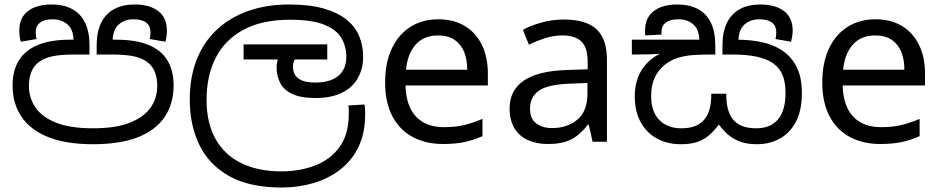

<svg xmlns="http://www.w3.org/2000/svg" viewBox="-20 -632 4195 856"><path d="M394 11Q274 11 194.5 -21Q115 -53 75.5 -112Q36 -171 36 -251Q36 -317 64 -362.5Q92 -408 149 -431.5Q206 -455 292 -455H315L308 -452Q307 -501 280.5 -523.5Q254 -546 215 -546Q178 -546 158.5 -531Q139 -516 139 -487Q139 -482 140.5 -472.5Q142 -463 143 -458L73 -446Q69 -458 67.5 -470.5Q66 -483 66 -496Q66 -553 104.5 -582.5Q143 -612 210 -612Q264 -612 302 -591.5Q340 -571 359.5 -530.5Q379 -490 379 -430V-389H314Q247 -389 209 -380Q171 -371 148 -351Q129 -335 119 -309.5Q109 -284 109 -249Q109 -196 138 -153Q167 -110 230 -85Q293 -60 395 -60Q496 -60 559 -85Q622 -110 651.5 -152.5Q681 -195 681 -249Q681 -284 671 -309.5Q661 -335 642 -351Q619 -371 581 -380Q543 -389 475 -389H411V-430Q411 -490 431 -530.5Q451 -571 489 -591.5Q527 -612 581 -612Q647 -612 685.5 -582.5Q724 -553 724 -496Q724 -483 722.5 -470.5Q721 -458 718 -446L647 -458Q649 -463 650 -472.5Q651 -482 651 -487Q651 -516 632 -531Q613 -546 575 -546Q536 -546 510 -523.5Q484 -501 482 -452L478 -455H498Q586 -455 642.5 -431.5Q699 -408 726.5 -362.5Q754 -317 754 -251Q754 -170 714.5 -111Q675 -52 595.5 -20.5Q516 11 394 11Z M1236 204Q1094 204 1003.5 154Q913 104 869.5 15.5Q826 -73 826 -189Q826 -287 856.5 -365Q887 -443 945 -498Q1003 -553 1085 -582.5Q1167 -612 1270 -612Q1360 -612 1423 -594Q1486 -576 1525 -544.5Q1564 -513 1581.5 -470.5Q1599 -428 1599 -379Q1599 -326 1575.5 -284Q1552 -242 1504.5 -218.5Q1457 -195 1386 -195Q1321 -195 1283 -213Q1245 -231 1229 -262.5Q1213 -294 1213 -333Q1213 -349 1218 -365.5Q1223 -382 1230 -396L1273 -374L1231 -367H1066V-434H1439V-367H1258L1319 -398Q1303 -383 1294.5 -367.5Q1286 -352 1286 -334Q1286 -316 1294.5 -300Q1303 -284 1324.5 -274Q1346 -264 1385 -264Q1453 -264 1488.5 -294Q1524 -324 1524 -378Q1524 -426 1501.5 -463.5Q1479 -501 1424 -522.5Q1369 -544 1273 -544Q1149 -544 1066 -499.5Q983 -455 942 -375Q901 -295 901 -187Q901 -83 941.5 -11.5Q982 60 1057 96Q1132 132 1234 132Q1317 132 1385.5 105.5Q1454 79 1494.5 22.5Q1535 -34 1535 -124Q1535 -129 1535 -141Q1535 -153 1533 -162L1605 -166Q1607 -155 1607.5 -144.5Q1608 -134 1608 -123Q1608 -38 1578 23.5Q1548 85 1495.5 125Q1443 165 1376.5 184.5Q1310 204 1236 204Z M1934 -546Q2003 -546 2052.5 -516Q2102 -486 2128.5 -431.5Q2155 -377 2155 -304V-251H1788Q1790 -160 1834.5 -112.5Q1879 -65 1959 -65Q2010 -65 2049.5 -74.5Q2089 -84 2131 -102V-25Q2090 -7 2050 1.5Q2010 10 1955 10Q1879 10 1820.5 -21Q1762 -52 1729.5 -113.5Q1697 -175 1697 -264Q1697 -352 1726.5 -415Q1756 -478 1809.5 -512Q1863 -546 1934 -546ZM1933 -474Q1870 -474 1833.5 -433.5Q1797 -393 1790 -321H2063Q2063 -367 2049 -401Q2035 -435 2006.5 -454.5Q1978 -474 1933 -474Z M2494 -545Q2592 -545 2639 -502Q2686 -459 2686 -365V0H2622L2605 -76H2601Q2578 -47 2553.5 -27.5Q2529 -8 2497.5 1Q2466 10 2421 10Q2373 10 2334.5 -7Q2296 -24 2274 -59.5Q2252 -95 2252 -149Q2252 -229 2315 -272.5Q2378 -316 2509 -320L2600 -323V-355Q2600 -422 2571 -448Q2542 -474 2489 -474Q2447 -474 2409 -461.5Q2371 -449 2338 -433L2311 -499Q2346 -518 2394 -531.5Q2442 -545 2494 -545ZM2520 -259Q2420 -255 2381.5 -227Q2343 -199 2343 -148Q2343 -103 2370.5 -82Q2398 -61 2441 -61Q2509 -61 2554 -98.5Q2599 -136 2599 -214V-262Z M3355 11Q3310 11 3278.5 -1Q3247 -13 3224.5 -33Q3202 -53 3185 -77Q3165 -50 3142.5 -30Q3120 -10 3090 0.5Q3060 11 3015 11Q2956 11 2909.5 -14Q2863 -39 2836.5 -87Q2810 -135 2810 -204Q2810 -246 2823.5 -284.5Q2837 -323 2868.5 -354.5Q2900 -386 2952 -406L2954 -397Q2920 -391 2883 -390Q2846 -389 2817 -389H2797V-455H3098Q3096 -502 3070 -524Q3044 -546 3005 -546Q2967 -546 2948 -531Q2929 -516 2929 -489Q2929 -487 2929 -484Q2929 -481 2930 -478L2857 -474Q2856 -479 2856 -485.5Q2856 -492 2856 -496Q2856 -553 2894.5 -582.5Q2933 -612 3000 -612Q3054 -612 3092 -591.5Q3130 -571 3149.5 -530.5Q3169 -490 3169 -430V-389H3149Q3114 -389 3077 -387Q3040 -385 3005 -375Q2970 -365 2940 -340Q2914 -318 2898.5 -285Q2883 -252 2883 -204Q2883 -134 2919.5 -97Q2956 -60 3017 -60Q3055 -60 3080.5 -70.5Q3106 -81 3121.5 -100.5Q3137 -120 3144 -147.5Q3151 -175 3151 -208V-214H3218V-208Q3218 -176 3224.5 -149Q3231 -122 3246 -102Q3261 -82 3287 -71Q3313 -60 3352 -60Q3414 -60 3448 -99Q3482 -138 3482 -218Q3482 -264 3469.5 -296Q3457 -328 3428 -349Q3398 -370 3353 -379.5Q3308 -389 3242 -389H3201V-430Q3201 -490 3221 -530.5Q3241 -571 3278.5 -591.5Q3316 -612 3370 -612Q3437 -612 3475.5 -582.5Q3514 -553 3514 -496Q3514 -483 3512 -470.5Q3510 -458 3507 -446L3437 -458Q3439 -463 3440 -472.5Q3441 -482 3441 -487Q3441 -516 3422 -531Q3403 -546 3365 -546Q3326 -546 3300 -523.5Q3274 -501 3272 -452L3253 -455H3268Q3323 -455 3374.5 -444.5Q3426 -434 3466.5 -407.5Q3507 -381 3531 -335Q3555 -289 3555 -217Q3555 -140 3528.5 -89.5Q3502 -39 3456.5 -14Q3411 11 3355 11Z M3883 -546Q3952 -546 4001.5 -516Q4051 -486 4077.5 -431.5Q4104 -377 4104 -304V-251H3737Q3739 -160 3783.5 -112.5Q3828 -65 3908 -65Q3959 -65 3998.5 -74.5Q4038 -84 4080 -102V-25Q4039 -7 3999 1.5Q3959 10 3904 10Q3828 10 3769.5 -21Q3711 -52 3678.5 -113.5Q3646 -175 3646 -264Q3646 -352 3675.5 -415Q3705 -478 3758.5 -512Q3812 -546 3883 -546ZM3882 -474Q3819 -474 3782.5 -433.5Q3746 -393 3739 -321H4012Q4012 -367 3998 -401Q3984 -435 3955.5 -454.5Q3927 -474 3882 -474Z"/></svg>

Font: lsinhala25
Style: Book
Weight: 400
Designer: Jelle Bosma - Monotype Design Team
Foundry: Monotype Imaging Inc.
Version: Version 2.003